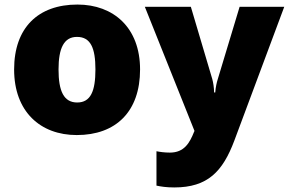

<svg xmlns="http://www.w3.org/2000/svg" viewBox="-20 -583 1269 843"><path d="M595 -278C595 -461 479 -563 320 -563C147 -563 42 -461 42 -278C42 -93 157 10 317 10C489 10 595 -93 595 -278ZM616 -553 834 -8 832 -4C813 44 789 87 726 87C703 87 681 84 667 81V232C686 236 710 240 745 240C892 240 958 170 1009 34L1228 -553H1032L936 -235C932 -222 927 -203 925 -177H920C920 -197 916 -222 912 -236L818 -553ZM237 -278C237 -372 261 -421 318 -421C378 -421 399 -372 399 -278C399 -183 378 -133 319 -133C260 -133 237 -183 237 -278Z"/></svg>

Font: Noto Sans UI Black
Style: Regular
Weight: 900
Designer: Monotype Design Team
Foundry: Monotype Imaging Inc.
Version: Version 1.901